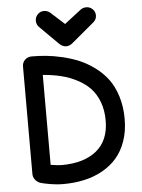

<svg xmlns="http://www.w3.org/2000/svg" viewBox="-60 -949 744 1008"><g transform="rotate(-5 311.5 -445.0)"><path d="M311 -707Q291 -707 272.9 -725.1L176.8 -820.8Q163.1 -834.5 163.1 -855Q163.1 -873.5 176.8 -887.7Q190.4 -901.9 209 -901.9Q228.5 -901.9 242.2 -890.1L314.9 -824.2L403.8 -893.1Q416.5 -901.9 433.1 -901.9Q452.1 -901.9 466.1 -888.4Q480 -875 480 -855Q480 -833.5 461.9 -818.8L342.8 -719.2Q327.1 -707 311 -707ZM232.9 12.2Q197.3 12.2 161.6 5.9Q126 -0.5 112.8 -4.9Q96.7 -10.3 85.9 -24.2Q75.2 -38.1 75.2 -54.2V-621.1Q75.2 -642.1 89.6 -656Q104 -669.9 125 -669.9Q163.1 -669.9 201.2 -666.3Q239.3 -662.6 285.6 -651.9Q332 -641.1 372.8 -624Q413.6 -606.9 452.9 -578.1Q492.2 -549.3 520.5 -512Q548.8 -474.6 565.9 -420.2Q583 -365.7 583 -300.8Q583 -236.8 564.9 -184.8Q546.9 -132.8 515.4 -96.4Q483.9 -60.1 439.5 -35.4Q395 -10.7 343.3 0.7Q291.5 12.2 232.9 12.2ZM232.9 -87.9Q349.6 -87.9 416.3 -141.8Q482.9 -195.8 482.9 -300.8Q482.9 -355 466.8 -398.2Q450.7 -441.4 422.9 -470.9Q395 -500.5 355.2 -521.2Q315.4 -542 271.2 -553Q227.1 -564 174.8 -567.9V-94.2Q211.9 -87.9 232.9 -87.9Z"/></g></svg>

Font: Comic Neue
Style: Bold
Weight: 700
Designer: Craig Rozynski
Foundry: Craig Rozynski
Version: Version 2.003;hotconv 1.0.109;makeotfexe 2.5.65596